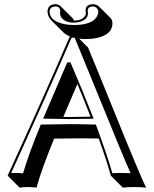

<svg xmlns="http://www.w3.org/2000/svg" viewBox="-20 -826 725 906"><path d="M235.4 -171.9Q173.8 -21.5 152.3 59.6Q139.6 56.6 107.4 56.6Q84 57.1 72.8 59.6L16.1 2.9Q185.5 -367.7 309.6 -654.3Q290 -662.6 278.3 -673.8L221.7 -730.5Q204.6 -749 204.1 -772.9Q206.1 -805.2 241.2 -806.2Q256.8 -805.7 265.6 -796.9L322.3 -740.7Q327.1 -735.4 329.1 -729Q369.6 -729 382.3 -752.9Q384.8 -758.3 385.3 -763.2Q385.3 -766.1 384.3 -772Q383.8 -774.9 383.8 -775.9Q383.8 -800.8 409.2 -805.2Q413.6 -805.7 417 -806.2Q436 -805.7 445.8 -796.4L502.4 -740.2Q510.3 -731 510.7 -716.3Q510.7 -663.6 438 -647Q413.1 -641.6 385.7 -641.6Q368.7 -641.6 353.5 -643.6L395.5 -601.6Q430.7 -517.6 512.2 -315.9Q638.7 -2.9 669.4 59.6Q651.4 56.6 609.4 56.6Q576.2 56.6 559.6 59.6L502.9 2.9Q483.9 -66.4 445.8 -172.4Q398.4 -173.3 364.7 -173.3Q306.2 -173.3 235.4 -171.9ZM278.8 -274.4Q293 -273.9 303.2 -273.9Q346.2 -273.9 407.2 -275.4Q377.4 -352.1 345.2 -429.7ZM307.6 -518.1 306.2 -522H304.2ZM329.1 -719.2Q285.2 -719.2 268.1 -745.6Q263.2 -754.4 263.2 -763.2Q263.2 -765.6 264.2 -776.4Q261.7 -795.4 241.2 -795.9Q215.3 -793 213.9 -772.9Q213.9 -728 278.8 -713.4Q302.2 -708 329.1 -708Q416 -708 438.5 -750Q443.8 -761.2 443.8 -772.9Q439 -794.4 417 -795.9Q395 -794.4 394 -776.4Q395 -768.1 395 -763.2Q395 -734.9 357.4 -723.1Q344.2 -719.2 329.1 -719.2ZM169.9 -231.9 172.4 -238.3H178.7Q250.5 -239.7 308.1 -240.2Q355 -240.2 425.8 -238.3H432.1L434.6 -231.9Q484.4 -98.6 510.3 -8.3Q525.9 -10.3 553.2 -9.8Q581.5 -9.8 596.2 -8.8Q570.3 -64 395.5 -494.1Q357.9 -586.9 332.5 -647.9H317.4Q196.3 -367.7 32.7 -9.8Q40.5 -10.3 50.8 -9.8Q75.7 -9.8 88.9 -8.3Q111.8 -89.8 169.9 -231.9ZM416.5 -279.3 421.9 -265.6H407.7Q345.7 -264.2 303.2 -264.2Q286.1 -264.2 242.7 -265.1Q211.4 -265.6 198.2 -266.1H183.6L297.4 -531.7H312.5L314.9 -525.9Q370.1 -398.9 416.5 -279.3Z"/></svg>

Font: Linux Biolinum Shadow O
Style: Regular
Weight: 400
Designer: Philipp H. Poll
Foundry: Philipp H. Poll
Version: Version 1.0.4